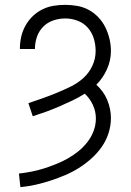

<svg xmlns="http://www.w3.org/2000/svg" viewBox="-20 -558 540 791"><path d="M64 213Q96 210 127 203Q158 196 188.5 186Q219 176 248.5 163.5Q278 151 305 134Q332 117 356 95.5Q380 74 398.5 48Q417 22 427 -9Q437 -40 437 -72Q437 -91 433 -110Q429 -129 421.5 -147Q414 -165 402.5 -180.5Q391 -196 377 -209Q404 -236 420.5 -272.5Q437 -309 437 -348Q437 -373 431 -398Q425 -423 414 -445.5Q403 -468 385.5 -486.5Q368 -505 346 -517Q324 -529 299 -533.5Q274 -538 249 -538Q224 -538 200 -534Q176 -530 154 -519Q132 -508 114.5 -491Q97 -474 85 -452.5Q73 -431 67.5 -407Q62 -383 62 -359Q62 -358 62 -357.5Q62 -357 62 -356H124Q124 -357 124 -357Q124 -357 124 -358Q124 -383 132.5 -407Q141 -431 158.5 -448.5Q176 -466 200 -474Q224 -482 249 -482Q275 -482 300 -472.5Q325 -463 342 -443.5Q359 -424 366.5 -399Q374 -374 374 -348Q374 -316 360.5 -287Q347 -258 324 -237Q301 -216 272.5 -202Q244 -188 215 -176Q186 -164 156.5 -153.5Q127 -143 97 -133L115 -79Q143 -88 170.5 -98Q198 -108 224.5 -119.5Q251 -131 277.5 -143.5Q304 -156 329 -172Q350 -153 362.5 -126Q375 -99 375 -70Q375 -43 365.5 -18Q356 7 339.5 28Q323 49 302.5 65.5Q282 82 259 95Q236 108 211 118Q186 128 161 136Q136 144 110 149Q84 154 58 157Z"/></svg>

Font: Iosevka SS09 Light
Style: Regular
Weight: 300
Monospace: yes
Designer: Belleve Invis
Foundry: Belleve Invis
Version: Version 5.2.1; ttfautohint (v1.8.3)